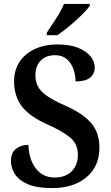

<svg xmlns="http://www.w3.org/2000/svg" viewBox="-20 -951 567 981"><path d="M246 10Q169 10 123 -9.5Q77 -29 56.5 -61Q36 -93 36 -129Q36 -171 62 -191Q88 -211 125 -211Q128 -134 164 -89Q200 -44 258 -44Q315 -44 346.5 -76Q378 -108 378 -160Q378 -214 340.5 -246.5Q303 -279 225 -314Q132 -355 92 -407Q52 -459 52 -536Q52 -594 81 -636.5Q110 -679 160 -701.5Q210 -724 273 -724Q336 -724 378.5 -707Q421 -690 442.5 -663Q464 -636 464 -607Q464 -573 440 -554Q416 -535 366 -535Q366 -568 355 -598.5Q344 -629 321 -649Q298 -669 261 -669Q215 -669 188 -641.5Q161 -614 161 -566Q161 -534 174 -509Q187 -484 220 -461Q253 -438 312 -412Q403 -372 445.5 -322.5Q488 -273 488 -197Q488 -101 422 -45.5Q356 10 246 10ZM219 -784Q240 -815 266.5 -856Q293 -897 307 -931H439V-921Q427 -904 398.5 -875.5Q370 -847 335.5 -818.5Q301 -790 273 -771H219Z"/></svg>

Font: Noto Serif Georgian SemiCondensed SemiBold
Style: Regular
Weight: 600
Width: 4
Designer: Monotype Design Team, Akaki Razmadze
Foundry: Google LLC
Version: Version 2.003; ttfautohint (v1.8.4.7-5d5b)